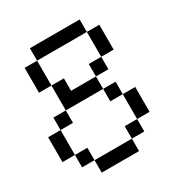

<svg xmlns="http://www.w3.org/2000/svg" viewBox="-178 -899 972 1028"><g transform="rotate(-30 307.5 -384.5)"><path d="M153.8 0V-76.9H384.6V0ZM76.9 -76.9V-153.8H153.8V-76.9ZM384.6 -76.9V-153.8H461.5V-76.9ZM0 -153.8V-307.7H76.9V-153.8ZM461.5 -153.8V-307.7H538.5V-153.8ZM76.9 -307.7V-384.6H153.8V-307.7ZM384.6 -307.7V-384.6H461.5V-307.7ZM153.8 -384.6V-538.5H230.8V-461.5H384.6V-384.6ZM384.6 -461.5V-538.5H461.5V-461.5ZM76.9 -538.5V-692.3H153.8V-538.5ZM461.5 -538.5V-692.3H538.5V-538.5ZM153.8 -692.3V-769.2H461.5V-692.3Z"/></g></svg>

Font: Mintsoda - Lime Green 13x16
Style: Regular
Weight: 400
Designer: Mintsoda-15
Version: Version 1.0